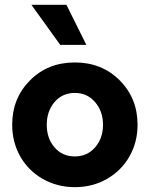

<svg xmlns="http://www.w3.org/2000/svg" viewBox="-20 -770 623 800"><path d="M231 -583 110.8 -750H256.8L339.8 -583ZM30.8 -250Q30.8 -360.4 105 -435.1Q179.2 -509.8 292 -509.8Q404.3 -509.8 478.8 -435.1Q553.2 -360.4 553.2 -250Q553.2 -178.2 519.8 -118.9Q486.3 -59.6 426.3 -24.9Q366.2 9.8 292 9.8Q217.8 9.8 157.5 -24.9Q97.2 -59.6 64 -118.9Q30.8 -178.2 30.8 -250ZM292 -118.2Q343.3 -118.2 376.2 -156Q409.2 -193.8 409.2 -250Q409.2 -306.2 376.2 -344.5Q343.3 -382.8 292 -382.8Q239.7 -382.8 207.3 -344.7Q174.8 -306.6 174.8 -250Q174.8 -193.4 207.3 -155.8Q239.7 -118.2 292 -118.2Z"/></svg>

Font: Orkney
Style: Bold
Weight: 700
Designer: Samuel Oakes and Alfredo Marco Pradil
Foundry: Alfredo Marco Pradil
Version: 1.0